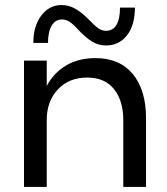

<svg xmlns="http://www.w3.org/2000/svg" viewBox="-20 -740 663 760"><path d="M75 -500H165V-400Q193 -452 242 -481Q291 -510 358 -510Q454 -510 506 -446.5Q558 -383 558 -273V0H468V-265Q468 -341 431.5 -387Q395 -433 325 -433Q253 -433 209 -386Q165 -339 165 -265V0H75ZM400 -560Q371 -560 346 -574.5Q321 -589 287 -625Q269 -645 255 -654Q241 -663 225 -663Q199 -663 184.5 -638.5Q170 -614 170 -570H112Q112 -637 143.5 -678.5Q175 -720 223 -720Q252 -720 278 -705.5Q304 -691 335 -659Q356 -637 370 -627.5Q384 -618 399 -618Q427 -618 441 -641.5Q455 -665 455 -710H514Q514 -640 482.5 -600Q451 -560 400 -560Z"/></svg>

Font: Goli
Style: Regular
Weight: 400
Designer: jaikishan Patel
Foundry: MagicType
Version: Version 1.000